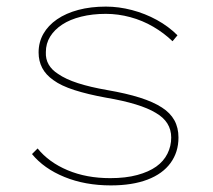

<svg xmlns="http://www.w3.org/2000/svg" viewBox="-20 -552 646 582"><path d="M316 10Q238 10 175.5 -15.5Q113 -41 77 -85L94 -102Q128 -60 185 -36Q242 -12 314 -12Q361 -12 396 -21.5Q431 -31 453.5 -47Q476 -63 487.5 -86Q499 -109 499 -135Q499 -183 452 -210Q429 -224 391.5 -235.5Q354 -247 301 -256Q246 -266 205.5 -279Q165 -292 142 -309Q119 -325 108 -346Q97 -367 97 -393Q97 -424 111.5 -449.5Q126 -475 153 -493.5Q180 -512 217.5 -522Q255 -532 301 -532Q340 -532 380 -521.5Q420 -511 455.5 -491.5Q491 -472 518 -445L503 -427Q477 -452 444.5 -471Q412 -490 375 -500Q338 -510 301 -510Q260 -510 226 -501.5Q192 -493 168.5 -477.5Q145 -462 132 -441Q119 -420 119 -394Q118 -373 127.5 -356.5Q137 -340 156 -328Q179 -312 216 -300Q253 -288 305 -279Q363 -269 404 -256Q445 -243 471 -226Q496 -210 508.5 -187.5Q521 -165 521 -135Q521 -91 497 -58Q473 -25 427 -7.5Q381 10 316 10Z"/></svg>

Font: Lexend Exa Thin
Style: Regular
Weight: 250
Designer: Bonnie Shaver-Troup, Thomas Jockin
Foundry: Lexend
Version: Version 1.007